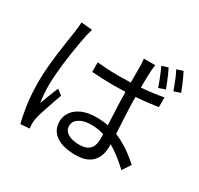

<svg xmlns="http://www.w3.org/2000/svg" viewBox="-178 -1042 1356 1309"><g transform="rotate(30 500.0 -387.5)"><path d="M374.9 -580.2Q417.7 -576.2 459.1 -574Q500.6 -571.8 544.4 -571.8Q634.9 -571.8 724.2 -579.1Q813.4 -586.4 888.8 -601.2V-524.4Q809 -511.5 720.1 -505.2Q631.3 -498.9 542.9 -498.5Q500.1 -498.5 459.7 -500.4Q419.3 -502.2 375.3 -505.2ZM724.7 -759.7Q722.3 -744.5 720.8 -729.5Q719.3 -714.6 718.3 -699.4Q717.3 -681.4 716.6 -653.4Q715.9 -625.5 715.7 -593.8Q715.6 -562 715.6 -532.4Q715.6 -475.1 717.7 -417.9Q719.9 -360.8 723.1 -307.1Q726.3 -253.4 728.5 -206Q730.7 -158.6 730.7 -119.7Q730.7 -89.1 722.4 -60.1Q714 -31.1 694.5 -7.8Q675 15.6 641.6 29.1Q608.2 42.6 557.7 42.6Q457.2 42.6 403.9 4.2Q350.5 -34.2 350.5 -101.5Q350.5 -143.5 374.7 -177.7Q398.8 -211.8 444.7 -231.9Q490.6 -252 555.9 -252Q619.3 -252 673 -237.8Q726.7 -223.6 772.2 -200.1Q817.6 -176.5 855.7 -147.9Q893.8 -119.3 925.5 -90.9L882.3 -24.3Q829.8 -74 777.3 -111.2Q724.7 -148.5 668.8 -169.5Q612.8 -190.5 549.4 -190.5Q493.5 -190.5 457.9 -168Q422.4 -145.6 422.4 -109.4Q422.4 -71.2 456.4 -50.9Q490.4 -30.6 543.9 -30.6Q586.6 -30.6 610 -44.2Q633.3 -57.8 643.1 -82.2Q652.8 -106.6 652.8 -139.7Q652.8 -166.5 650.8 -212.2Q648.8 -257.9 646 -312.8Q643.2 -367.7 641.2 -424.6Q639.2 -481.5 639.2 -531.2Q639.2 -582.6 639 -627.3Q638.8 -671.9 639 -698Q639 -710.9 638 -728.5Q637.1 -746.1 634.7 -759.7ZM231.2 -752.8Q228.4 -744.9 224.8 -732.4Q221.3 -719.9 218.4 -707.2Q215.6 -694.6 213.6 -685.6Q207.7 -657.4 201 -618.8Q194.3 -580.2 187.5 -535.7Q180.7 -491.2 175.5 -445.7Q170.3 -400.3 167.1 -358.2Q163.9 -316 163.9 -282.6Q163.9 -246.4 166.3 -213.3Q168.8 -180.2 174 -143.1Q181.9 -166 191.8 -192.1Q201.8 -218.3 212.3 -244.2Q222.7 -270.1 231.2 -290.2L272.2 -258.4Q260.3 -223.8 245.5 -181.6Q230.7 -139.3 218.3 -100.8Q205.8 -62.2 200.5 -37.5Q198.5 -27.5 197.1 -14.5Q195.7 -1.5 196.3 7.7Q196.9 15.1 197.5 24.8Q198.1 34.6 199.1 42.7L129 48Q114.2 -6 102.6 -86.7Q91 -167.3 91 -268.7Q91 -323.9 96.5 -384.4Q101.9 -445 109.6 -502.9Q117.3 -560.9 124.7 -609.5Q132.1 -658.1 136.7 -689.2Q139.1 -706.7 141.1 -725.5Q143.1 -744.3 143.5 -760.7ZM811 -792.1Q820.4 -774.6 831.3 -749.4Q842.1 -724.3 852.8 -698.7Q863.6 -673.1 870.4 -652.8L819.1 -634.8Q812.1 -656.8 802.1 -682.1Q792.2 -707.4 782.1 -732.5Q771.9 -757.5 761.9 -776.7ZM911.2 -822.7Q921.2 -804.5 932.2 -779.7Q943.2 -754.9 953.8 -729.9Q964.5 -704.8 971.9 -684.6L921 -666.9Q909.1 -700.2 893.4 -739.5Q877.7 -778.9 862 -806.8Z"/></g></svg>

Font: Noto Sans TC Thin
Style: Regular
Weight: 100
Designer: Ryoko NISHIZUKA 西塚涼子 (kana, bopomofo & ideographs); Paul D. Hunt (Latin, Greek & Cyrillic); Sandoll Communications 산돌커뮤니
Foundry: Adobe
Version: Version 2.004-H2;hotconv 1.0.118;makeotfexe 2.5.65603